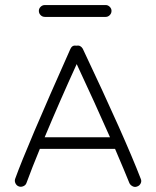

<svg xmlns="http://www.w3.org/2000/svg" viewBox="-20 -731 620 761"><path d="M55 8Q46 5 41.5 -4Q37 -13 40 -22Q85 -147 259 -537Q266 -553 283 -550Q299 -553 308 -538Q476 -183 538 -22Q542 -13 537.5 -4Q533 5 524 8Q515 12 506 7.5Q497 3 493 -5Q475 -50 436 -141H138Q107 -66 85 -6Q82 3 72.5 7Q63 11 55 8ZM416 -187Q356 -323 284 -477Q219 -335 157 -187ZM399 -664H158Q148 -664 141 -671Q134 -678 134 -688Q134 -697 141 -704Q148 -711 158 -711H399Q408 -711 415 -704Q422 -697 422 -688Q422 -678 415 -671Q408 -664 399 -664Z"/></svg>

Font: Hoogli
Style: Regular
Weight: 400
Designer: Anand Singh Naorem
Foundry: Brand New Type
Version: Version 1.00 b007